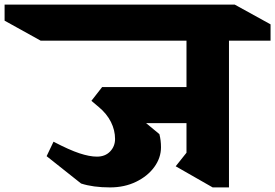

<svg xmlns="http://www.w3.org/2000/svg" viewBox="-165 -806 1198 836"><path d="M832 -629V10H761L600 -82L647 -141V-270H471L529 -222Q536 -195 536 -165Q536 -119 507 -79Q478 -39 427.5 -14.5Q377 10 314 10Q240 10 188 -7L38 -126L68 -189Q137 -153 181 -138.5Q225 -124 257 -124Q293 -124 314.5 -146.5Q336 -169 336 -201Q336 -239 318 -275Q300 -311 265 -340L233 -367L279 -426V-427H647V-629H12L-145 -716V-786H857L1013 -700V-629Z"/></svg>

Font: Inknut Antiqua ExtraBold
Style: Regular
Weight: 800
Designer: Claus Eggers Sørensen
Foundry: Claus Eggers Sørensen
Version: Version 1.003; ttfautohint (v1.8.2) -l 8 -r 50 -G 200 -x 14 